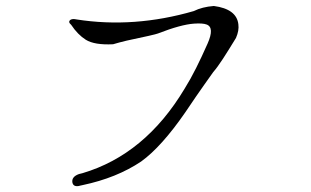

<svg xmlns="http://www.w3.org/2000/svg" viewBox="-20 -638 1040 642"><path d="M243 -16Q225 -13 222 -28Q219 -47 244 -56L256 -59Q465 -121 597 -341Q617 -373 636 -411Q655 -449 674 -492Q698 -546 671 -556Q658 -561 629 -559Q585 -556 508 -526Q498 -522 403 -502Q378 -496 358 -490Q296 -487 267 -505Q240 -522 218 -555Q206 -565 216 -572Q223 -576 236 -573Q428 -543 628 -601Q656 -615 695 -618Q771 -608 777 -557Q780 -536 769 -511Q744 -470 725.5 -441.5Q707 -413 693 -397Q686 -387 662.5 -354Q639 -321 600 -263Q520 -147 452 -98Q370 -43 256 -19Q252 -18 249 -17.5Q246 -17 243 -16Z"/></svg>

Font: New Tegomin
Style: Regular
Weight: 400
Designer: Kyosuke Nagai
Version: Version 1.000